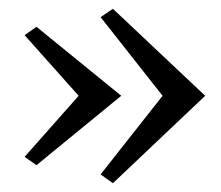

<svg xmlns="http://www.w3.org/2000/svg" viewBox="-20 -480 504 437"><path d="M237 -460 209 -441 350 -262 209 -83 237 -63 447 -262ZM63 -419 36 -400 159 -262 36 -123 63 -104 256 -262Z"/></svg>

Font: Sprat
Style: Bold
Weight: 700
Designer: Ethan Nakache
Foundry: Collletttivo
Version: Version 2.000;Glyphs 3.2 (3217)